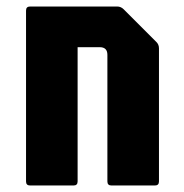

<svg xmlns="http://www.w3.org/2000/svg" viewBox="-20 -570 565 590"><path d="M72.5 0Q60 0 60 -12.5V-537.5Q60 -550 72.5 -550H340Q351.5 -550 360 -541.5L460 -441.5Q468.5 -433.5 468.5 -421.5V-12.5Q468.5 0 456 0H322.5Q310 0 310 -12.5V-401.5Q310 -425 286.5 -425H218.5V-12.5Q218.5 0 206 0Z"/></svg>

Font: Jaro
Style: Regular
Weight: 400
Designer: Agyei Archer, Celine Hurka, Mirko Velimirović
Version: Version 1.000